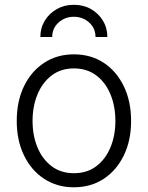

<svg xmlns="http://www.w3.org/2000/svg" viewBox="-20 -775 621 806"><path d="M290 11.2Q219.7 11.2 165.5 -24.2Q111.3 -59.6 80.8 -122.6Q50.3 -185.5 50.3 -267.1Q50.3 -350.1 80.8 -413.1Q111.3 -476.1 165.5 -511.5Q219.7 -546.9 290 -546.9Q361.3 -546.9 415.3 -511.5Q469.2 -476.1 499.8 -412.8Q530.3 -349.6 530.3 -267.1Q530.3 -185.5 499.8 -122.6Q469.2 -59.6 415.3 -24.2Q361.3 11.2 290 11.2ZM290 -47.9Q345.7 -47.9 384.5 -77.4Q423.3 -106.9 443.8 -156.7Q464.4 -206.5 464.4 -267.1Q464.4 -328.6 443.8 -378.7Q423.3 -428.7 384.3 -458.3Q345.2 -487.8 290 -487.8Q235.4 -487.8 196.5 -458Q157.7 -428.2 137.2 -378.4Q116.7 -328.6 116.7 -267.1Q116.7 -206.1 137.2 -156.5Q157.7 -106.9 196.5 -77.4Q235.4 -47.9 290 -47.9ZM290 -754.9Q330.6 -754.9 362.1 -736.8Q393.6 -718.8 412.1 -688.2Q430.7 -657.7 430.7 -619.6H380.9Q380.9 -656.7 354 -680.7Q327.1 -704.6 290 -704.6Q252.9 -704.6 226.1 -680.7Q199.2 -656.7 199.2 -619.6H149.4Q149.4 -657.7 168 -688.2Q186.5 -718.8 218.3 -736.8Q250 -754.9 290 -754.9Z"/></svg>

Font: Inter 18pt Light
Style: Regular
Weight: 300
Designer: Rasmus Andersson
Foundry: rsms
Version: Version 4.001;git-66647c0bb